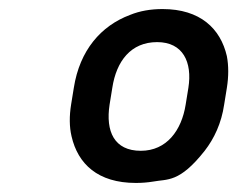

<svg xmlns="http://www.w3.org/2000/svg" viewBox="-20 -741 524 424"><path d="M143 -547 137 -510C133 -485 133 -461 138 -440C152 -379 196 -337 280 -337C293 -337 306 -338 318 -340C350 -346 376 -337 432 -408C453 -435 469 -469 475 -510L481 -547C485 -572 485 -596 481 -617C467 -678 422 -721 339 -721C313 -721 289 -717 267 -708C203 -684 156 -630 143 -547ZM327 -648C384 -648 405 -604 396 -547L390 -510C381 -453 348 -408 291 -408C232 -408 213 -451 222 -510L228 -547C237 -606 269 -648 327 -648Z"/></svg>

Font: Asimov Print
Style: AIt
Weight: 500
Designer: Google
Version: Version 2.000980: 2014